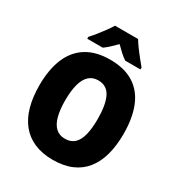

<svg xmlns="http://www.w3.org/2000/svg" viewBox="-214 -1069 1137 1221"><g transform="rotate(30 354.5 -458.5)"><path d="M663.6 -357.9Q663.6 -272 645 -203.9Q626.5 -135.7 588.4 -87.9Q550.3 -40 491.9 -15.1Q433.6 9.8 354.5 9.8Q276.9 9.8 218.5 -15.4Q160.2 -40.5 121.6 -88.1Q83 -135.7 64 -204.1Q44.9 -272.5 44.9 -358.9Q44.9 -474.1 78.9 -556.2Q112.8 -638.2 181.9 -681.6Q251 -725.1 355 -725.1Q460.4 -725.1 528.8 -681.6Q597.2 -638.2 630.4 -556.2Q663.6 -474.1 663.6 -357.9ZM234.9 -357.9Q234.9 -289.6 247.6 -241.9Q260.3 -194.3 286.9 -169.7Q313.5 -145 354.5 -145Q397.5 -145 423.6 -169.2Q449.7 -193.4 461.7 -241Q473.6 -288.6 473.6 -357.9Q473.6 -462.9 445.8 -518.1Q418 -573.2 355 -573.2Q313.5 -573.2 286.9 -548.1Q260.3 -522.9 247.6 -475.1Q234.9 -427.2 234.9 -357.9ZM441.4 -927.2Q455.1 -904.8 473.6 -879.2Q492.2 -853.5 512.5 -828.4Q532.7 -803.2 551.3 -781.2V-767.1H439.5Q418.9 -780.8 398.9 -798.8Q378.9 -816.9 356 -840.3Q332 -816.4 313 -798.6Q293.9 -780.8 274.4 -767.1H160.6V-781.2Q177.2 -798.8 198.7 -825.4Q220.2 -852.1 240.2 -879.6Q260.3 -907.2 272 -927.2Z"/></g></svg>

Font: Open Sans SemiCondensed ExtraBold
Style: Regular
Weight: 800
Width: 4
Designer: Monotype Design Team
Foundry: Monotype Imaging Inc.
Version: Version 3.000